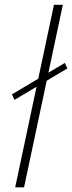

<svg xmlns="http://www.w3.org/2000/svg" viewBox="-20 -802 308 822"><path d="M31 -398 257.5 -532.5 268.5 -509 42 -374.5ZM249 -781.5 83 0H45L211 -781.5Z"/></svg>

Font: Epilogue ExtraLight
Style: Italic
Weight: 250
Italic angle: -12°
Designer: Tyler Finck
Foundry: Etcetera Type Co
Version: Version 2.112